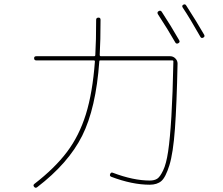

<svg xmlns="http://www.w3.org/2000/svg" viewBox="-20 -862 1040 896"><path d="M797.9 -664.1Q764.6 -722.7 716.8 -795.9Q711.9 -804.7 719.7 -809.6Q728.5 -815.4 734.4 -807.6Q777.3 -742.2 816.4 -673.8Q821.3 -665 812 -660.2Q802.7 -655.3 797.9 -664.1ZM915 -690.4Q865.2 -778.3 833 -826.2Q827.1 -835 835 -839.8Q843.8 -844.7 848.6 -836.9Q896.5 -762.7 932.6 -700.2Q937.5 -691.4 928.7 -686.5Q919.9 -681.6 915 -690.4ZM140.6 -3.9Q235.4 -77.1 292.5 -152.8Q349.6 -228.5 380.9 -329.1Q412.1 -429.7 422.9 -575.2Q422.9 -580.1 418 -580.1H149.4Q139.6 -580.1 139.2 -589.8Q138.7 -599.6 149.4 -599.6H418.9Q424.8 -599.6 424.8 -605.5Q428.7 -672.9 428.7 -769.5Q428.7 -779.3 439 -779.8Q449.2 -780.3 449.2 -769.5Q449.2 -671.9 445.3 -605.5Q445.3 -600.6 449.2 -599.6H774.4Q788.1 -599.6 798.3 -589.4Q808.6 -579.1 808.6 -565.4Q804.7 -375 796.4 -261.2Q788.1 -147.5 770.5 -90.8Q752.9 -34.2 732.9 -17.1Q712.9 0 678.7 0Q596.7 0 499 -37.1Q490.2 -41 494.1 -49.8Q498 -59.6 506.8 -55.7Q602.5 -19.5 678.7 -19.5Q700.2 -19.5 713.4 -27.8Q726.6 -36.1 741.2 -66.4Q755.9 -96.7 764.6 -155.3Q773.4 -213.9 779.8 -318.4Q786.1 -422.9 789.1 -575.2Q789.1 -580.1 784.2 -580.1H448.2Q443.4 -580.1 443.4 -575.2Q427.7 -356.4 363.3 -228Q298.8 -99.6 153.3 11.7Q145.5 17.6 139.2 9.8Q132.8 2 140.6 -3.9Z"/></svg>

Font: Rounded-X Mgen+ 2m thin
Style: Regular
Weight: 100
Designer: [Source Han Sans]
Ryoko NISHIZUKA  (kana & ideographs); Paul D. Hunt (Latin, Greek & Cyrillic); Wenlong ZHANG  (bopomofo
Version: Version 1.059.20150602